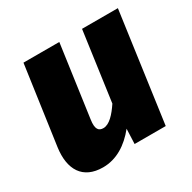

<svg xmlns="http://www.w3.org/2000/svg" viewBox="-128 -663 814 812"><g transform="rotate(-30 279.0 -257.0)"><path d="M154 19C220 19 276 -17 321 -73L318 0H470L544 -533H369L322 -195C296 -156 267 -124 238 -124C216 -124 202 -136 209 -183L258 -533H83L29 -151C15 -49 55 19 154 19Z"/></g></svg>

Font: Fira Sans ExtraBold
Style: Italic
Weight: 800
Italic angle: -8°
Designer: bBox Type GmbH & Carrois Corporate GbR & Edenspiekermann AG
Foundry: bBox Type GmbH & Carrois Corporate GbR & Edenspiekermann AG
Version: Version 4.301;PS 004.301;hotconv 1.0.88;makeotf.lib2.5.64775